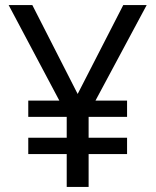

<svg xmlns="http://www.w3.org/2000/svg" viewBox="-20 -734 612 754"><path d="M285 -365 464 -714H556L355 -339H479V-275H328V-193H479V-129H328V0H242V-129H91V-193H242V-275H91V-339H213L14 -714H107Z"/></svg>

Font: Noto Sans Hanunoo
Style: Regular
Weight: 400
Designer: Monotype Design Team
Foundry: Monotype Imaging Inc.
Version: Version 2.003; ttfautohint (v1.8.4.7-5d5b)